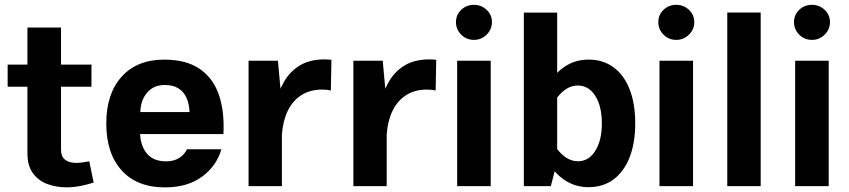

<svg xmlns="http://www.w3.org/2000/svg" viewBox="-20 -791 3609 816"><path d="M359.4 -105.5Q347.5 -102.9 332.1 -100.8Q316.6 -98.7 303.4 -98.7Q273.8 -98.7 256.5 -112.3Q239.3 -126 239.3 -155.2V-674.1H96.6V-139.2Q96.6 -87.3 119.3 -55.6Q142 -23.9 179.8 -9.4Q217.6 5.2 262.6 5.2Q292.4 5.2 322.2 -0.7Q351.9 -6.6 378 -15ZM12.5 -422.3H368.7V-516.4H12.5Z M575.4 -221.1H929.5Q934.7 -318.8 909.7 -389.7Q884.6 -460.7 827.5 -499.1Q770.4 -537.6 678.2 -537.6Q562.5 -537.6 497.1 -465.2Q431.7 -392.8 431.7 -266.2Q431.7 -139.3 496.9 -67Q562.2 5.4 680.8 5.4Q776.9 5.4 838.6 -40.1Q900.4 -85.6 920.8 -156.7H774.5Q764.1 -133.9 741.6 -119.6Q719.1 -105.3 685.8 -105.3Q633.4 -105.3 605.8 -136.7Q578.2 -168.1 575.4 -221.1ZM576.3 -314.6Q578 -365.8 605.6 -397.8Q633.3 -429.8 679.9 -429.8Q715.9 -429.8 738.7 -415.2Q761.5 -400.6 772.9 -374.6Q784.3 -348.6 785.6 -314.6Z M1036.4 -532.8V0H1178.1V-347.9L1161.2 -532.8ZM1386.1 -406.1 1388.6 -536.9Q1382 -537.7 1374.8 -538.1Q1367.6 -538.6 1360.4 -538.6Q1296.4 -538.6 1254 -512.7Q1211.6 -486.8 1186.5 -442.6Q1161.5 -398.5 1149.4 -342.9Q1137.3 -287.4 1134 -227.5L1178.2 -220.8Q1182.5 -278.2 1203.4 -320.8Q1224.2 -363.4 1261 -386.8Q1297.8 -410.3 1349.5 -410.3Q1370.8 -410.3 1386.1 -406.1Z M1481.8 -532.8V0H1623.4V-347.9L1606.6 -532.8ZM1831.5 -406.1 1833.9 -536.9Q1827.3 -537.7 1820.1 -538.1Q1812.9 -538.6 1805.7 -538.6Q1741.7 -538.6 1699.3 -512.7Q1656.9 -486.8 1631.9 -442.6Q1606.8 -398.5 1594.7 -342.9Q1582.7 -287.4 1579.3 -227.5L1623.5 -220.8Q1627.8 -278.2 1648.7 -320.8Q1669.6 -363.4 1706.3 -386.8Q1743.1 -410.3 1794.8 -410.3Q1816.1 -410.3 1831.5 -406.1Z M1917.9 -697Q1917.9 -665.9 1940.2 -643.7Q1962.5 -621.5 1994.2 -621.5Q2025.4 -621.5 2048.1 -643.7Q2070.8 -665.9 2070.8 -697Q2070.8 -728.1 2048.1 -749.3Q2025.4 -770.5 1994.2 -770.5Q1962.5 -770.5 1940.2 -749.3Q1917.9 -728.1 1917.9 -697ZM1922.9 -532.8V0H2065.5V-532.8Z M2321.1 0 2348 -104.9V-737.5H2206.4V0ZM2679.7 -267.1Q2679.7 -351 2655.8 -411.6Q2632 -472.2 2587.7 -504.9Q2543.3 -537.7 2481.3 -537.7Q2426.2 -537.7 2382.2 -509.2Q2338.1 -480.6 2303.6 -424.8L2340.7 -365.8Q2359.2 -394.6 2383.7 -411.1Q2408.2 -427.6 2435.6 -427.6Q2482 -427.6 2510 -383.4Q2537.9 -339.2 2537.9 -266.9Q2537.9 -194.7 2510.1 -150.2Q2482.4 -105.6 2435.9 -105.6Q2408.9 -105.6 2384.4 -122.2Q2359.9 -138.8 2340.7 -168.1L2303.6 -108.1Q2338.1 -52.6 2382.3 -24Q2426.4 4.5 2481.1 4.5Q2543.1 4.5 2587.6 -28.5Q2632 -61.5 2655.8 -122.4Q2679.7 -183.3 2679.7 -267.1Z M2777.8 -697Q2777.8 -665.9 2800.1 -643.7Q2822.3 -621.5 2854.1 -621.5Q2885.3 -621.5 2908 -643.7Q2930.7 -665.9 2930.7 -697Q2930.7 -728.1 2908 -749.3Q2885.3 -770.5 2854.1 -770.5Q2822.3 -770.5 2800.1 -749.3Q2777.8 -728.1 2777.8 -697ZM2782.8 -532.8V0H2925.4V-532.8Z M3212.9 0V-737.8H3070.9V0Z M3354.5 -697Q3354.5 -665.9 3376.7 -643.7Q3399 -621.5 3430.7 -621.5Q3462 -621.5 3484.7 -643.7Q3507.4 -665.9 3507.4 -697Q3507.4 -728.1 3484.7 -749.3Q3462 -770.5 3430.7 -770.5Q3399 -770.5 3376.7 -749.3Q3354.5 -728.1 3354.5 -697ZM3359.4 -532.8V0H3502V-532.8Z"/></svg>

Font: Estedad VF
Style: Regular
Weight: 100
Designer: Amin Abedi
Version: Version 7.3